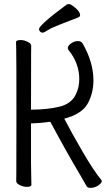

<svg xmlns="http://www.w3.org/2000/svg" viewBox="-20 -900 540 935"><path d="M187 -741Q180 -741 175 -746.5Q170 -752 170 -758Q170 -778 305 -878Q308 -880 316 -880Q324 -880 338 -869Q370 -845 370 -826Q370 -820 363 -816Q318 -798 274.5 -781.5Q231 -765 213 -753Q195 -741 187 -741ZM422 15Q407 15 402.5 8Q398 1 395 -5Q383 -27 371 -47Q307 -154 225 -307Q176 -300 131 -299V-106Q131 -75 132 -46Q133 -17 133 0Q133 10 110 10Q94 10 76.5 1.5Q59 -7 59 -18Q59 -30 59.5 -56Q60 -82 60 -348Q60 -631 59 -659L58 -695Q58 -705 81 -705Q97 -705 114.5 -696.5Q132 -688 132 -677Q132 -665 131.5 -639.5Q131 -614 131 -366Q210 -366 269.5 -380.5Q329 -395 350 -442Q366 -475 366 -515Q366 -592 314 -656Q310 -662 310 -666Q310 -677 326 -688.5Q342 -700 359 -700Q375 -700 382 -689Q435 -597 435 -509Q435 -446 407 -395.5Q379 -345 293 -322Q330 -251 383 -160Q436 -69 473 -24Q476 -20 476 -18Q476 -13 468 -4.5Q460 4 447 9.5Q434 15 422 15Z"/></svg>

Font: Moon Stars Kai HW
Style: Regular
Weight: 400
Designer: GuiWonder
Version: Version 1.101